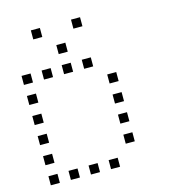

<svg xmlns="http://www.w3.org/2000/svg" viewBox="-111 -862 821 924"><g transform="rotate(-15 300.0 -400.5)"><path d="M129 -773Q128 -773 128 -773Q128 -773 128 -772V-729Q128 -728 128 -728Q128 -728 129 -728H172Q173 -728 173 -728Q173 -728 173 -729V-772Q173 -773 173 -773Q173 -773 172 -773ZM329 -773Q328 -773 328 -773Q328 -773 328 -772V-729Q328 -728 328 -728Q328 -728 329 -728H372Q373 -728 373 -728Q373 -728 373 -729V-772Q373 -773 373 -773Q373 -773 372 -773ZM229 -673Q228 -673 228 -673Q228 -673 228 -672V-629Q228 -628 228 -628Q228 -628 229 -628H272Q273 -628 273 -628Q273 -628 273 -629V-672Q273 -673 273 -673Q273 -673 272 -673ZM29 -573Q28 -573 28 -573Q28 -573 28 -572V-529Q28 -528 28 -528Q28 -528 29 -528H72Q73 -528 73 -528Q73 -528 73 -529V-572Q73 -573 73 -573Q73 -573 72 -573ZM129 -573Q128 -573 128 -573Q128 -573 128 -572V-529Q128 -528 128 -528Q128 -528 129 -528H172Q173 -528 173 -528Q173 -528 173 -529V-572Q173 -573 173 -573Q173 -573 172 -573ZM229 -573Q228 -573 228 -573Q228 -573 228 -572V-529Q228 -528 228 -528Q228 -528 229 -528H272Q273 -528 273 -528Q273 -528 273 -529V-572Q273 -573 273 -573Q273 -573 272 -573ZM329 -573Q328 -573 328 -573Q328 -573 328 -572V-529Q328 -528 328 -528Q328 -528 329 -528H372Q373 -528 373 -528Q373 -528 373 -529V-572Q373 -573 373 -573Q373 -573 372 -573ZM29 -473Q28 -473 28 -473Q28 -473 28 -472V-429Q28 -428 28 -428Q28 -428 29 -428H72Q73 -428 73 -428Q73 -428 73 -429V-472Q73 -473 73 -473Q73 -473 72 -473ZM429 -473Q428 -473 428 -473Q428 -473 428 -472V-429Q428 -428 428 -428Q428 -428 429 -428H472Q473 -428 473 -428Q473 -428 473 -429V-472Q473 -473 473 -473Q473 -473 472 -473ZM29 -373Q28 -373 28 -373Q28 -373 28 -372V-329Q28 -328 28 -328Q28 -328 29 -328H72Q73 -328 73 -328Q73 -328 73 -329V-372Q73 -373 73 -373Q73 -373 72 -373ZM429 -373Q428 -373 428 -373Q428 -373 428 -372V-329Q428 -328 428 -328Q428 -328 429 -328H472Q473 -328 473 -328Q473 -328 473 -329V-372Q473 -373 473 -373Q473 -373 472 -373ZM29 -273Q28 -273 28 -273Q28 -273 28 -272V-229Q28 -228 28 -228Q28 -228 29 -228H72Q73 -228 73 -228Q73 -228 73 -229V-272Q73 -273 73 -273Q73 -273 72 -273ZM429 -273Q428 -273 428 -273Q428 -273 428 -272V-229Q428 -228 428 -228Q428 -228 429 -228H472Q473 -228 473 -228Q473 -228 473 -229V-272Q473 -273 473 -273Q473 -273 472 -273ZM29 -173Q28 -173 28 -173Q28 -173 28 -172V-129Q28 -128 28 -128Q28 -128 29 -128H72Q73 -128 73 -128Q73 -128 73 -129V-172Q73 -173 73 -173Q73 -173 72 -173ZM429 -173Q428 -173 428 -173Q428 -173 428 -172V-129Q428 -128 428 -128Q428 -128 429 -128H472Q473 -128 473 -128Q473 -128 473 -129V-172Q473 -173 473 -173Q473 -173 472 -173ZM29 -73Q28 -73 28 -73Q28 -73 28 -72V-29Q28 -28 28 -28Q28 -28 29 -28H72Q73 -28 73 -28Q73 -28 73 -29V-72Q73 -73 73 -73Q73 -73 72 -73ZM129 -73Q128 -73 128 -73Q128 -73 128 -72V-29Q128 -28 128 -28Q128 -28 129 -28H172Q173 -28 173 -28Q173 -28 173 -29V-72Q173 -73 173 -73Q173 -73 172 -73ZM229 -73Q228 -73 228 -73Q228 -73 228 -72V-29Q228 -28 228 -28Q228 -28 229 -28H272Q273 -28 273 -28Q273 -28 273 -29V-72Q273 -73 273 -73Q273 -73 272 -73ZM329 -73Q328 -73 328 -73Q328 -73 328 -72V-29Q328 -28 328 -28Q328 -28 329 -28H372Q373 -28 373 -28Q373 -28 373 -29V-72Q373 -73 373 -73Q373 -73 372 -73Z"/></g></svg>

Font: Doto Light
Style: Regular
Weight: 300
Monospace: yes
Version: Version 1.000